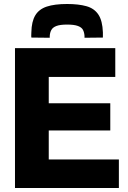

<svg xmlns="http://www.w3.org/2000/svg" viewBox="-20 -941 639 961"><path d="M55 0V-700H557V-556H224V-424H532V-288H224V-143H575V0ZM316 -921Q373 -921 412.5 -910Q452 -899 472.5 -868Q493 -837 495 -779Q495 -773 495 -766.5Q495 -760 495 -753L403 -752Q403 -754 403 -756.5Q403 -759 403 -761Q402 -778 395.5 -791Q389 -804 370 -811Q351 -818 316 -818Q281 -818 262.5 -811Q244 -804 237 -791Q230 -778 229 -761Q229 -759 229 -756.5Q229 -754 229 -752L137 -753Q136 -760 136.5 -767Q137 -774 137 -780Q138 -833 156.5 -864Q175 -895 214 -908Q253 -921 316 -921Z"/></svg>

Font: Georama ExtraCondensed Thin
Style: Bold
Weight: 700
Version: Version 1.001